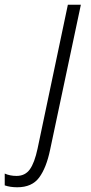

<svg xmlns="http://www.w3.org/2000/svg" viewBox="-153 -552 384 812"><path d="M-80 240Q-110 240 -133 232V182Q-111 192 -83 192Q-47 192 -27 164.5Q-7 137 6 76L134 -532H189L59 81Q43 158 12.5 199Q-18 240 -80 240Z"/></svg>

Font: Noto Sans SemiCondensed Light
Style: Italic
Weight: 300
Width: 4
Italic angle: -12°
Designer: Monotype Design Team
Foundry: Monotype Imaging Inc.
Version: Version 2.013; ttfautohint (v1.8.4.7-5d5b)